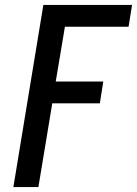

<svg xmlns="http://www.w3.org/2000/svg" viewBox="-20 -755 553 775"><path d="M34 0 155 -735H513L499 -647H242L205 -426H397L383 -338H191L135 0Z"/></svg>

Font: Iosevka Semibold Oblique
Style: Regular
Weight: 600
Italic angle: -9°
Monospace: yes
Designer: Belleve Invis
Foundry: Belleve Invis
Version: Version 32.5.0; ttfautohint (v1.8.4)